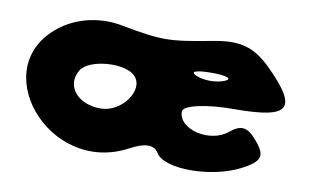

<svg xmlns="http://www.w3.org/2000/svg" viewBox="-58 -649 1133 705"><g transform="rotate(10 508.5 -296.5)"><path d="M126 -486C-127 -305 172 58 451 -91C505 -120 539 -121 557 -92C591 -37 768 -38 872 -93C939 -128 945 -150 905 -198C867 -244 842 -248 801 -214C739 -163 618 -191 618 -258C618 -281 701 -300 805 -300C1013 -300 1036 -340 905 -471C839 -537 785 -552 685 -533C527 -503 501 -502 347 -531C268 -546 187 -529 126 -486ZM753 -396C724 -384 678 -384 649 -396C620 -408 643 -417 701 -417C759 -417 782 -408 753 -396ZM422 -358C468 -312 401 -217 322 -217C234 -217 184 -281 222 -342C251 -388 382 -398 422 -358Z"/></g></svg>

Font: Hussar Skorodowane
Style: Bold
Weight: 700
Foundry: Cannot Into Space Fonts
Version: Version 0.892